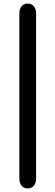

<svg xmlns="http://www.w3.org/2000/svg" viewBox="-20 -873 312 1081"><path d="M89.1 132.8V-797.9Q89.1 -822.2 101.5 -837.6Q113.9 -853 135.8 -853Q157.7 -853 170.4 -837.6Q183.1 -822.2 183.1 -797.9V132.8Q183.1 157 170.7 172.5Q158.3 187.9 136 187.9Q113.7 187.9 101.4 172.5Q89.1 157 89.1 132.8Z"/></svg>

Font: SN Pro Thin
Style: Regular
Weight: 200
Designer: Tobias Whetton
Foundry: Supernotes
Version: Version 1.003;Glyphs 3.3 (3324)